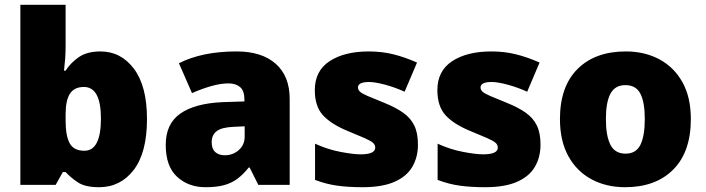

<svg xmlns="http://www.w3.org/2000/svg" viewBox="-20 -780 2978 810"><path d="M256.8 -759.8V-587.9Q256.8 -558.6 254.9 -532Q252.9 -505.4 250 -481.9H256.8Q278.3 -515.6 313 -539.3Q347.7 -563 403.8 -563Q490.2 -563 545.2 -489.7Q600.1 -416.5 600.1 -277.8Q600.1 -136.2 544.2 -63.2Q488.3 9.8 397.9 9.8Q339.4 9.8 308.8 -10.5Q278.3 -30.8 256.8 -54.2H245.1L214.8 0H65.9V-759.8ZM334 -413.1Q293.9 -413.1 275.4 -385.3Q256.8 -357.4 256.8 -297.9V-271Q256.8 -206.5 274.2 -175.3Q291.5 -144 335.9 -144Q405.8 -144 405.8 -279.8Q405.8 -413.1 334 -413.1Z M979 -563Q1084 -563 1143.1 -511Q1202.1 -459 1202.1 -362.8V0H1069.8L1033.2 -73.2H1029.3Q1005.9 -43.9 981.2 -25.6Q956.5 -7.3 924.8 1.2Q893.1 9.8 847.2 9.8Q774.9 9.8 727.1 -34.2Q679.2 -78.1 679.2 -168.9Q679.2 -257.8 740.7 -300.8Q802.2 -343.8 918.9 -349.1L1011.2 -352.1V-359.9Q1011.2 -397 992.9 -412.6Q974.6 -428.2 943.8 -428.2Q911.1 -428.2 870.8 -416.7Q830.6 -405.3 790 -387.2L734.9 -513.2Q782.7 -537.6 843.3 -550.3Q903.8 -563 979 -563ZM1012.2 -247.1 968.3 -245.1Q915.5 -243.2 894.3 -226.8Q873 -210.4 873 -180.2Q873 -151.9 888.2 -138.4Q903.3 -125 928.2 -125Q962.9 -125 987.5 -147Q1012.2 -168.9 1012.2 -204.1Z M1743.2 -169.9Q1743.2 -117.2 1719.7 -76.7Q1696.3 -36.1 1644.8 -13.2Q1593.3 9.8 1509.3 9.8Q1450.2 9.8 1403.6 3.4Q1356.9 -2.9 1309.1 -21V-173.8Q1361.3 -149.9 1415.5 -139.4Q1469.7 -128.9 1501 -128.9Q1563 -128.9 1563 -157.2Q1563 -169.4 1553 -178Q1543 -186.5 1517.3 -197.8Q1491.7 -209 1445.3 -228Q1376 -256.8 1342 -294.4Q1308.1 -332 1308.1 -399.9Q1308.1 -481 1370.6 -522Q1433.1 -563 1536.1 -563Q1590.8 -563 1639.2 -551Q1687.5 -539.1 1739.3 -516.1L1687 -393.1Q1646 -411.6 1604 -422.9Q1562 -434.1 1537.1 -434.1Q1490.2 -434.1 1490.2 -411.1Q1490.2 -400.9 1498.8 -393.1Q1507.3 -385.3 1531.2 -375Q1555.2 -364.7 1601.1 -346.2Q1649.4 -326.7 1680.9 -304.4Q1712.4 -282.2 1727.8 -250.5Q1743.2 -218.8 1743.2 -169.9Z M2260.3 -169.9Q2260.3 -117.2 2236.8 -76.7Q2213.4 -36.1 2161.9 -13.2Q2110.4 9.8 2026.4 9.8Q1967.3 9.8 1920.7 3.4Q1874 -2.9 1826.2 -21V-173.8Q1878.4 -149.9 1932.6 -139.4Q1986.8 -128.9 2018.1 -128.9Q2080.1 -128.9 2080.1 -157.2Q2080.1 -169.4 2070.1 -178Q2060.1 -186.5 2034.4 -197.8Q2008.8 -209 1962.4 -228Q1893.1 -256.8 1859.1 -294.4Q1825.2 -332 1825.2 -399.9Q1825.2 -481 1887.7 -522Q1950.2 -563 2053.2 -563Q2107.9 -563 2156.2 -551Q2204.6 -539.1 2256.3 -516.1L2204.1 -393.1Q2163.1 -411.6 2121.1 -422.9Q2079.1 -434.1 2054.2 -434.1Q2007.3 -434.1 2007.3 -411.1Q2007.3 -400.9 2015.9 -393.1Q2024.4 -385.3 2048.3 -375Q2072.3 -364.7 2118.2 -346.2Q2166.5 -326.7 2198 -304.4Q2229.5 -282.2 2244.9 -250.5Q2260.3 -218.8 2260.3 -169.9Z M2894.5 -277.8Q2894.5 -139.2 2820.3 -64.7Q2746.1 9.8 2617.2 9.8Q2537.6 9.8 2475.3 -23.7Q2413.1 -57.1 2377.7 -121.3Q2342.3 -185.5 2342.3 -277.8Q2342.3 -415 2416.5 -489Q2490.7 -563 2620.1 -563Q2699.7 -563 2761.7 -529.8Q2823.7 -496.6 2859.1 -433.1Q2894.5 -369.6 2894.5 -277.8ZM2536.1 -277.8Q2536.1 -207 2555.2 -169.4Q2574.2 -131.8 2619.1 -131.8Q2663.6 -131.8 2681.9 -169.4Q2700.2 -207 2700.2 -277.8Q2700.2 -348.6 2681.6 -384.8Q2663.1 -420.9 2618.2 -420.9Q2574.7 -420.9 2555.4 -384.8Q2536.1 -348.6 2536.1 -277.8Z"/></svg>

Font: Open Sans ExtraBold
Style: Regular
Weight: 800
Designer: Monotype Design Team
Foundry: Monotype Imaging Inc.
Version: Version 3.003; ttfautohint (v1.8.4)